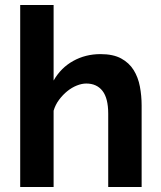

<svg xmlns="http://www.w3.org/2000/svg" viewBox="-20 -750 644 770"><path d="M548 0H414V-294Q414 -356 391 -385.5Q368 -415 326 -415Q308 -415 288 -407Q268 -399 250 -384.5Q232 -370 217 -350Q202 -330 195 -306V0H61V-730H195V-427Q224 -478 273.5 -505.5Q323 -533 383 -533Q434 -533 466 -515.5Q498 -498 516 -469Q534 -440 541 -403Q548 -366 548 -327Z"/></svg>

Font: IngvarSans
Style: Bold
Weight: 700
Version: Version 3.000